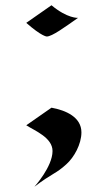

<svg xmlns="http://www.w3.org/2000/svg" viewBox="-20 -514 408 731"><path d="M290 -10C290 -68 231 -94 176 -104L80 -37C113 -16 180 10 180 61C180 121 111 197 111 197C179 145 193 148 233 111C262 85 290 35 290 -10ZM277 -446C277 -446 237 -443 176 -494L80 -427C139 -375 158 -375 158 -375C178 -375 226 -410 277 -446Z"/></svg>

Font: Eagle Lake
Style: Regular
Weight: 400
Designer: Astigmatic (AOETI)
Foundry: Astigmatic (AOETI)
Version: Version 1.000